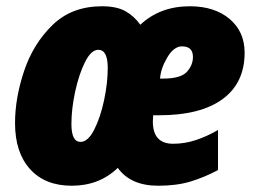

<svg xmlns="http://www.w3.org/2000/svg" viewBox="-20 -583 812 613"><path d="M356 -47Q397 10 485 10Q544 10 588.5 -3.5Q633 -17 676 -40V-168Q642 -148 606 -136Q570 -124 533 -124Q468 -124 468 -195Q468 -201 469 -215H488Q620 -215 690.5 -266.5Q761 -318 761 -415Q761 -482 713 -522.5Q665 -563 586 -563Q491 -563 428 -504Q408 -532 380 -547.5Q352 -563 306 -563Q209 -563 147.5 -503Q86 -443 57 -356.5Q28 -270 28 -190Q28 -96 76 -43Q124 10 209 10Q297 10 356 -47ZM561 -435Q596 -435 596 -401Q596 -375 576.5 -353.5Q557 -332 499 -332H491Q493 -364 514 -399.5Q535 -435 561 -435ZM208 -187Q208 -235 220 -290.5Q232 -346 251.5 -385Q271 -424 294 -424Q324 -424 324 -366Q324 -319 312.5 -264Q301 -209 281 -169.5Q261 -130 237 -130Q208 -130 208 -187Z"/></svg>

Font: Noto Sans Display SemiCondensed Black
Style: Italic
Weight: 900
Width: 4
Designer: Monotype Design team
Foundry: Monotype Imaging Inc.
Version: 1.000